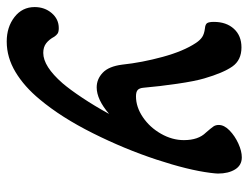

<svg xmlns="http://www.w3.org/2000/svg" viewBox="-136 -344 722 557"><g transform="rotate(90 224.5 -65.0)"><path d="M-34 195Q-34 166 -16.5 145.5Q1 125 27 125Q38 125 43 128.5Q48 132 52 138Q60 153 71 161.5Q82 170 99 170Q138 170 187 114Q205 93 229 57Q253 21 276 -21Q234 15 199 15Q175 15 156.5 -2.5Q138 -20 133 -59Q127 -116 110.5 -176.5Q94 -237 70 -273Q62 -285 53 -291Q44 -297 28 -299Q16 -300 12.5 -305.5Q9 -311 9 -325Q9 -361 29 -383Q49 -405 83 -405Q120 -405 138.5 -378.5Q157 -352 173 -297Q181 -270 188.5 -218.5Q196 -167 200 -121Q201 -109 206.5 -104Q212 -99 225 -99Q256 -99 285.5 -119Q315 -139 333.5 -171.5Q352 -204 352 -238Q352 -280 330 -302Q317 -317 312.5 -323.5Q308 -330 308 -339Q308 -355 324 -370.5Q340 -386 362 -396Q384 -406 402 -406Q425 -406 437 -386.5Q449 -367 449 -337Q449 -331 447 -315Q439 -251 408.5 -158.5Q378 -66 332 26Q286 118 234 180Q197 225 154.5 250.5Q112 276 66 276Q24 276 -5 253.5Q-34 231 -34 195Z"/></g></svg>

Font: AkayaTelivigala
Style: Regular
Weight: 400
Designer: Vaishnavi Murthy Yerkadithaya ( vaishnavimurthy@gmail.com ), Juan Luis Blanco Aristondo ( juan@blancoletters.com )
Version: Version 1.000